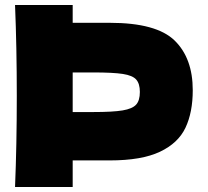

<svg xmlns="http://www.w3.org/2000/svg" viewBox="-20 -746 829 766"><path d="M418 -655Q604 -655 676.5 -584.5Q749 -514 749 -386Q749 -298 720 -236.5Q691 -175 618 -140.5Q545 -106 418 -106H270V0H40Q47 -169 47 -363Q47 -557 40 -726H270V-655ZM352 -299Q430 -299 469 -305.5Q508 -312 523 -328.5Q538 -345 538 -379Q538 -412 523.5 -428.5Q509 -445 470 -451Q431 -457 352 -457H270V-299Z"/></svg>

Font: Dela Gothic One
Style: Regular
Weight: 400
Designer: aratakana
Foundry: aratakana
Version: Version 1.004